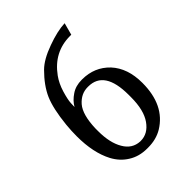

<svg xmlns="http://www.w3.org/2000/svg" viewBox="-216 -870 1003 1003"><g transform="rotate(-45 285.0 -369.0)"><path d="M410 -235Q410 -139 374 -88Q338 -37 285 -37H280Q224 -40 194 -92Q163 -144 163 -231V-250Q166 -349 202 -391Q238 -432 287 -432Q289 -432 291 -432Q410 -432 410 -252ZM438 -753Q383 -751 306 -723Q228 -695 190 -657Q132 -599 106 -540Q80 -480 69 -372Q65 -330 65 -291Q65 -169 107 -89Q133 -40 177 -13Q221 15 280 15H287Q347 15 392 -12Q505 -81 505 -245V-246Q505 -354 446 -418Q386 -481 295 -481H292Q247 -481 215 -459Q182 -437 165 -407L166 -435Q167 -459 181 -506Q195 -552 219 -585Q292 -686 411 -686H420Z"/></g></svg>

Font: Sawarabi Mincho
Style: Regular
Weight: 400
Version: Version 1.082; ttfautohint (v1.8.4.7-5d5b)